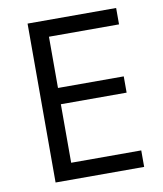

<svg xmlns="http://www.w3.org/2000/svg" viewBox="-77 -726 671 789"><g transform="rotate(-10 258.5 -331.5)"><path d="M460.9 0H91.3V-663.1H460.9V-594.7H168.5V-380.9H442.9V-313H168.5V-68.8H460.9Z"/></g></svg>

Font: Bpm'online Open Sans
Style: Regular
Weight: 400
Foundry: Ascender Corporation
Version: Version 1.10